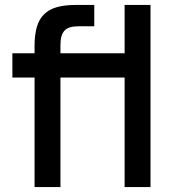

<svg xmlns="http://www.w3.org/2000/svg" viewBox="-20 -755 708 775"><path d="M30 -442V-540H119.5V-569Q119.5 -614 128.5 -645.5Q137.5 -677 157.5 -697Q177.5 -717 209 -726Q240.5 -735 285.5 -735H360.5V-649H298.5Q278 -649 263.8 -645Q249.5 -641 240.8 -631.8Q232 -622.5 228 -608Q224 -593.5 224 -572.5V-540H483V-735H587.5V0H483V-442H224V0H119.5V-442Z"/></svg>

Font: Vela Sans SemBd
Style: Regular
Weight: 600
Designer: Principal design: Mikhail Sharanda - project Manrope.
Design modification: Ravid Balaliev
Foundry: Mikhail Sharanda
Version: Version 1.001